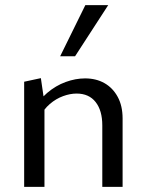

<svg xmlns="http://www.w3.org/2000/svg" viewBox="-20 -727 571 747"><path d="M378 0V-239Q378 -297 352 -330Q326 -363 278 -363Q253 -363 225.5 -353Q198 -343 174 -322.5Q150 -302 133 -269L106 -293Q130 -337 163.5 -365.5Q197 -394 235.5 -408Q274 -422 311 -422Q354 -422 386.5 -403.5Q419 -385 438 -350Q457 -315 457 -266V0ZM74 0V-409L139 -423L153 -327V0ZM214 -508 312 -707H401L272 -508Z"/></svg>

Font: Ysabeau Office Medium
Style: Regular
Weight: 500
Designer: Christian Thalmann (Catharsis Fonts)
Version: Version 2.001;gftools[0.9.30]; featfreeze: tnum,lnum,ss02